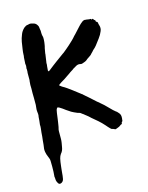

<svg xmlns="http://www.w3.org/2000/svg" viewBox="-128 -781 794 1027"><g transform="rotate(-15 269.5 -268.0)"><path d="M80 165Q69 169 64 159Q59 152 57 142Q57 138 56.5 134.5Q56 131 56 127Q55 125 55 123Q56 115 56 108Q56 101 57 94Q57 80 57.5 65.5Q58 51 57 36Q57 24 50 10Q44 -3 41 -19Q40 -24 40 -28Q40 -32 40 -36Q42 -47 43 -58.5Q44 -70 45 -81Q47 -92 47.5 -103Q48 -114 49 -124Q50 -135 51.5 -145.5Q53 -156 52 -167Q54 -178 54.5 -188.5Q55 -199 56 -209Q58 -217 57.5 -224.5Q57 -232 56 -239Q55 -244 55.5 -247.5Q56 -251 56 -255Q57 -260 57 -265.5Q57 -271 58 -275V-314Q57 -327 57.5 -339.5Q58 -352 58 -365Q57 -375 57.5 -385.5Q58 -396 59 -406Q60 -409 60 -412Q60 -415 60 -417V-451Q60 -457 61 -460V-473Q59 -476 61 -481Q63 -490 61 -499Q60 -501 60.5 -503.5Q61 -506 61 -509Q61 -514 61.5 -518.5Q62 -523 62 -528Q62 -532 62.5 -536.5Q63 -541 64 -545V-549Q64 -557 65 -565.5Q66 -574 67 -581L73 -620Q75 -630 77.5 -639Q80 -648 84 -657Q90 -675 106 -690Q111 -694 116.5 -697Q122 -700 129 -700Q130 -701 132 -701Q139 -703 145 -702Q151 -701 157 -699Q171 -696 178 -684Q183 -677 183 -671Q183 -666 184 -663Q187 -650 186 -639Q186 -635 186.5 -631Q187 -627 188 -622Q190 -617 190 -611.5Q190 -606 190 -601Q190 -594 189 -587.5Q188 -581 187 -574Q186 -570 185.5 -565.5Q185 -561 183 -556Q182 -549 180.5 -542Q179 -535 178 -528V-524Q176 -514 175 -503.5Q174 -493 172 -483Q171 -480 171 -477Q171 -474 171 -472Q171 -469 171 -466Q171 -463 170 -460Q169 -454 169 -448Q169 -442 168 -435Q168 -434 168.5 -434Q169 -434 169 -433Q169 -432 170.5 -431Q172 -430 173 -431Q177 -433 180 -436Q191 -445 203 -454Q215 -463 227 -472Q238 -480 249 -488Q260 -496 271 -504Q271 -504 271.5 -504Q272 -504 273 -505Q283 -513 292.5 -521Q302 -529 311 -537Q322 -547 332.5 -557Q343 -567 352 -578Q354 -580 356 -582Q358 -584 360 -586L393 -622Q401 -631 414 -641Q419 -645 425 -646Q427 -646 428 -646.5Q429 -647 430 -646Q435 -646 439 -645.5Q443 -645 447 -644Q450 -643 456 -643Q461 -645 463 -640Q463 -639 465 -639Q466 -639 470 -641Q473 -641 473 -639Q476 -633 482 -630Q482 -629 482.5 -629Q483 -629 483 -629V-626Q483 -621 487 -620Q488 -620 488.5 -619.5Q489 -619 489 -619Q491 -618 493 -614Q493 -607 496 -599Q502 -582 495 -566Q488 -548 475 -531L450 -498Q446 -493 441 -488Q436 -483 431 -479Q426 -474 424 -471Q422 -469 420 -467Q418 -465 416 -463Q411 -456 404 -452Q399 -448 393 -444.5Q387 -441 382 -436Q377 -432 370.5 -429.5Q364 -427 358 -425Q353 -422 346 -424H345Q332 -428 318 -419Q315 -417 311.5 -415Q308 -413 304 -411Q297 -405 288 -400Q284 -398 281 -395.5Q278 -393 275 -391Q267 -385 258 -379.5Q249 -374 241 -368L221 -356Q218 -354 214.5 -351.5Q211 -349 207 -346Q205 -344 207 -342L219 -333Q232 -326 244 -317.5Q256 -309 268 -300Q279 -292 289.5 -283.5Q300 -275 311 -267Q313 -266 315.5 -264Q318 -262 319 -260Q330 -251 339.5 -242.5Q349 -234 359 -225Q376 -209 394 -194.5Q412 -180 428 -163L437 -154Q443 -147 449.5 -141.5Q456 -136 463 -130Q469 -127 472 -122L475 -119Q482 -112 484 -104Q486 -96 485 -86L484 -79Q485 -72 480 -68Q477 -67 477 -60Q477 -56 473 -56Q469 -55 466 -52Q459 -46 449 -43L441 -40Q437 -38 435 -39Q431 -41 426 -43Q421 -45 416 -46Q414 -47 410 -51Q405 -56 400 -61.5Q395 -67 390 -73Q383 -81 375 -89Q367 -97 359 -104L327 -131Q316 -142 304 -151Q292 -160 279 -170Q277 -172 270 -174Q267 -174 264 -175.5Q261 -177 258 -178Q251 -181 244.5 -184Q238 -187 231 -191Q225 -195 219 -199Q213 -203 207 -207Q200 -213 191.5 -218.5Q183 -224 175 -229Q174 -230 172.5 -230Q171 -230 169 -231Q165 -233 163 -228Q161 -226 159 -220L156 -204Q155 -195 153.5 -185.5Q152 -176 151 -167Q150 -160 149 -153.5Q148 -147 147 -141Q146 -135 145 -129Q144 -123 142 -117Q141 -113 141 -108.5Q141 -104 141 -99V-66Q141 -54 139 -42.5Q137 -31 135 -20Q132 0 120 13Q113 23 110 36Q106 54 104 74Q103 78 103 82.5Q103 87 102 92Q101 96 101 101.5Q101 107 100 112Q99 120 98.5 128.5Q98 137 96 145Q95 152 90 158Q86 163 80 165Z"/></g></svg>

Font: Lacquer
Style: Regular
Weight: 400
Designer: Eli Block, Niki Polyocan
Version: Version 1.100